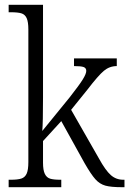

<svg xmlns="http://www.w3.org/2000/svg" viewBox="-20 -779 538 799"><path d="M16 -31H25Q54 -31 69 -36Q84 -41 91 -56.5Q98 -72 98 -105V-656Q98 -688 91 -703.5Q84 -719 69 -723.5Q54 -728 26 -728H16V-759H159V-373Q159 -270 156 -234L270 -374Q310 -425 324.5 -448.5Q339 -472 339 -484Q339 -496 328 -500Q317 -504 288 -504V-536H466V-504Q436 -504 412.5 -484.5Q389 -465 343 -405L276 -322L392 -119Q419 -70 441 -50.5Q463 -31 493 -31H498V0H487Q442 0 418.5 -6.5Q395 -13 377 -33Q359 -53 332 -100L235 -275L159 -192V-102Q159 -71 166.5 -55.5Q174 -40 188.5 -35.5Q203 -31 231 -31H235V0H16Z"/></svg>

Font: Noto Serif NarrowLight
Style: Regular
Weight: 300
Width: 4
Designer: Monotype Design Team
Foundry: Monotype Imaging Inc.
Version: Version 1.001